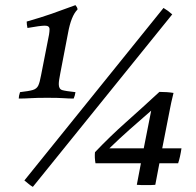

<svg xmlns="http://www.w3.org/2000/svg" viewBox="-20 -719 763 748"><path d="M53 -335Q53 -345 58 -360Q93 -364 108 -368.5Q123 -373 129 -385.5Q135 -398 140 -426L171 -584Q172 -590 172.5 -595.5Q173 -601 173 -605Q173 -619 155 -619Q137 -619 87 -610Q84 -624 84 -635Q140 -651 181.5 -665.5Q223 -680 274 -699Q277 -695 279.5 -691Q282 -687 282 -682Q257 -657 245 -590L215 -434Q212 -418 210.5 -408.5Q209 -399 209 -391Q209 -372 222.5 -368Q236 -364 274 -360Q272 -346 267 -335Q248 -335 228 -336.5Q208 -338 164 -338Q122 -338 99 -336.5Q76 -335 53 -335ZM651 -663 108 9Q99 4 91.5 -2.5Q84 -9 75 -16L617 -688Q627 -682 634.5 -676.5Q642 -671 651 -663ZM550 2Q542 2 531.5 2Q521 2 513 1L529 -83H352Q348 -105 350 -126Q409 -188 471.5 -243.5Q534 -299 601 -361Q616 -361 630 -360Q644 -359 656 -357Q650 -334 647.5 -321Q645 -308 643 -299L612 -141H687Q682 -107 674 -83H601L585 1Q577 2 567.5 2Q558 2 550 2ZM540 -141 569 -288Q525 -250 484.5 -214Q444 -178 406 -141Z"/></svg>

Font: Castoro
Style: Italic
Weight: 400
Italic angle: -11°
Designer: John Hudson with Paul Hanslow, assisted by Kaja Sojewska.
Foundry: Tiro Typeworks Ltd.
Version: Version 2.04